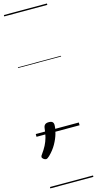

<svg xmlns="http://www.w3.org/2000/svg" viewBox="-185 -929 680 1348"><g transform="rotate(-15 155.0 -255.0)"><path d="M25 169Q16 169 6.5 161.5Q-3 154 -3 146Q-3 142 -1 138Q1 134 5 129Q26 100 38.5 75.5Q51 51 59 23Q67 -5 71 -46Q73 -61 82 -69Q91 -77 109 -77Q128 -77 136 -69.5Q144 -62 144 -48Q144 -22 134 13.5Q124 49 103.5 85.5Q83 122 50 154Q43 161 36.5 165Q30 169 25 169ZM0 365H313V375H0ZM0 -20H313V0H0ZM0 -505H313V-500H0ZM0 -885H313V-875H0Z"/></g></svg>

Font: Playwrite AT Guides
Style: Italic
Weight: 400
Italic angle: -13.0072°
Designer: Veronika Burian, José Scaglione
Foundry: TypeTogether
Version: Version 1.002